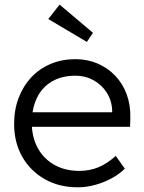

<svg xmlns="http://www.w3.org/2000/svg" viewBox="-20 -786 612 816"><path d="M310.3 10Q230.9 10 170 -24.7Q109 -59.3 74.5 -120Q40 -180.7 40 -259Q40 -320 59.3 -370.3Q78.7 -420.7 113.1 -457.5Q147.6 -494.3 195.6 -514.5Q243.6 -534.6 300.2 -534.6Q350.9 -534.6 394.2 -516.2Q437.6 -497.7 469.4 -464.5Q501.2 -431.3 518.2 -385.7Q535.2 -340 533.9 -285L532.9 -247.1H94.4L79.2 -308.9H470.2L456.2 -291.9L456.8 -316.2Q454.9 -359.7 433.2 -393.1Q411.5 -426.5 376.9 -445.4Q342.3 -464.3 301.3 -464.3Q242.5 -464.3 201 -440Q159.4 -415.8 137.4 -370.9Q115.4 -326 115 -263.7Q115.4 -202.6 140.7 -156.5Q166.1 -110.5 211.6 -85.1Q257.2 -59.7 316.9 -59.7Q360.3 -59.7 397.3 -74.7Q434.3 -89.8 472 -123.4L510.5 -69Q486.2 -45.3 453.7 -27.8Q421.2 -10.3 384.4 -0.2Q347.6 10 310.3 10ZM349.2 -607.7 185.3 -705.1 233.2 -766.5 375.1 -646.5Z"/></svg>

Font: Lexend Medium
Style: Regular
Weight: 500
Designer: Bonnie Shaver-Troup, Thomas Jockin
Foundry: Lexend
Version: Version 1.005